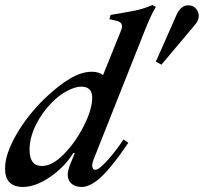

<svg xmlns="http://www.w3.org/2000/svg" viewBox="-32 -732 807 760"><path d="M-12 -65Q-12 -122 32.5 -199Q77 -276 144 -341Q197 -392 243.5 -420Q290 -448 332 -448Q358 -448 376 -435L447 -611Q451 -620 451 -628Q451 -645 428 -650L401 -656L406 -673Q473 -684 504.5 -690.5Q536 -697 571 -712L585 -705Q565 -672 541 -611L339 -102Q333 -87 333 -77Q333 -60 346 -60Q360 -60 394 -98Q428 -136 457 -180L476 -167Q415 -76 371 -34Q327 8 291 8Q265 8 250.5 -5.5Q236 -19 236 -41Q236 -53 243 -74L264 -126H258Q223 -70 165.5 -31Q108 8 59 8Q-12 8 -12 -65ZM333 -345Q333 -389 290 -389Q265 -389 232.5 -371.5Q200 -354 172 -325Q133 -285 109 -235.5Q85 -186 85 -139Q85 -75 134 -75Q175 -75 221.5 -122.5Q268 -170 300.5 -235Q333 -300 333 -345ZM585 -488 668 -676Q686 -712 714 -711Q732 -711 743.5 -698Q755 -685 755 -667Q753 -648 739 -633L607 -476Z"/></svg>

Font: Ibarra Real Nova SemiBold
Style: Italic
Weight: 600
Italic angle: -22°
Designer: Jose Maria Ribagorda & Octavio Pardo
Foundry: Octavio Pardo
Version: Version 1.014